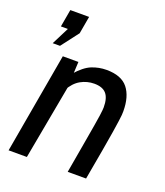

<svg xmlns="http://www.w3.org/2000/svg" viewBox="-130 -789 757 879"><g transform="rotate(20 248.0 -350.0)"><path d="M15 0 101 -489.5H177L170.5 -361L104 0ZM303 0Q318.5 -88.5 328.5 -146.5Q338.5 -204.5 344.5 -239.5Q350.5 -274.5 353 -293Q355.5 -311.5 356.2 -320Q357 -328.5 357 -334Q357 -379 338.5 -400Q320 -421 280 -421Q245 -421 214.2 -403.8Q183.5 -386.5 162.5 -348L167.5 -428.5Q205.5 -472 239.8 -485.8Q274 -499.5 311 -499.5Q383.5 -499.5 415.5 -459.5Q447.5 -419.5 447.5 -347Q447.5 -339.5 446.8 -329.2Q446 -319 443.2 -299Q440.5 -279 434.8 -242.8Q429 -206.5 418.8 -147.8Q408.5 -89 392.5 0ZM72.5 -530H37L80 -615H46L61 -700H152.5L137.5 -615Z"/></g></svg>

Font: Cabin
Style: Italic
Weight: 400
Width: 4
Italic angle: -10°
Designer: Pablo Impallari
Foundry: Pablo Impallari. http://www.impallari.com Igino Marini. http://www.ikern.com
Version: Version 3.001